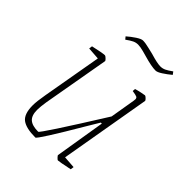

<svg xmlns="http://www.w3.org/2000/svg" viewBox="-179 -708 817 817"><g transform="rotate(45 229.5 -299.5)"><path d="M321 -22 376 -18 374 -3Q317 9 309 9Q306 9 299 1.5Q292 -6 293 -8L330 -234H324L294 -184Q181 8 172 8Q116 8 91.5 -10.5Q67 -29 67 -81Q67 -105 75 -150L122 -418L66 -422L68 -437Q121 -449 134 -449Q137 -449 144.5 -442Q152 -435 152 -432L99 -131Q94 -99 94 -81Q94 -47 110.5 -32.5Q127 -18 163 -18Q171 -18 338 -285L357 -398Q358 -402 358 -408Q358 -416 352 -419Q346 -422 325 -425L326 -438Q339 -442 353.5 -445Q368 -448 375 -449Q378 -449 385 -442.5Q392 -436 392 -432ZM259 -569Q256 -570 235.5 -575.5Q215 -581 202 -581Q189 -581 177.5 -575.5Q166 -570 148 -557L139 -568Q156 -583 175 -595.5Q194 -608 204 -608Q219 -608 242.5 -602Q266 -596 272 -595Q315 -582 334 -582Q347 -582 358.5 -587.5Q370 -593 388 -606L397 -594Q379 -579 360.5 -567Q342 -555 332 -555Q307 -555 259 -569Z"/></g></svg>

Font: Grenze Thin
Style: Italic
Weight: 250
Italic angle: -10°
Designer: Renata Polastri
Foundry: Omnibus-Type
Version: Version 1.002; ttfautohint (v1.8)